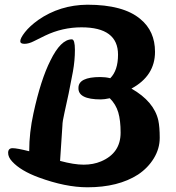

<svg xmlns="http://www.w3.org/2000/svg" viewBox="-20 -773 748 815"><path d="M408 -351Q311 -351 313 -400Q313 -446 406 -446Q428 -446 448 -441Q481 -474 481 -541Q481 -657 326 -657Q245 -657 172 -622Q145 -609 123.5 -598Q102 -587 84 -587Q66 -587 66 -598Q66 -611 86 -636.5Q106 -662 142 -688Q234 -752 351 -753Q504 -753 576 -692Q638 -641 638 -553Q638 -451 538 -397Q634 -342 652 -262Q658 -234 658 -188Q658 -142 633 -101Q608 -60 566 -32Q482 22 351 22Q258 22 144 -20Q68 -48 32 -87Q14 -106 14.5 -125Q15 -144 33.5 -144Q52 -144 104 -131V-132Q104 -210 122 -292Q153 -435 194 -516Q238 -606 285 -606Q298 -606 298 -561Q298 -516 289.5 -469Q281 -422 271.5 -376.5Q262 -331 253.5 -294Q245 -257 245 -241L235 -90Q294 -74 335 -74Q376 -74 409 -88Q492 -123 492 -210Q492 -262 482 -296Q472 -330 446 -356Q423 -351 408 -351Z"/></svg>

Font: Leckerli One
Style: Regular
Weight: 400
Version: Version 1.001